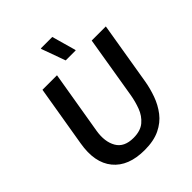

<svg xmlns="http://www.w3.org/2000/svg" viewBox="-230 -959 1105 1105"><g transform="rotate(-45 323.0 -406.5)"><path d="M300.8 11.7Q169.2 11.7 106.7 -64.6Q44.2 -140.8 67.5 -276.7L130 -650H248.3L183.3 -262.5Q170.8 -185 200 -134.2Q229.2 -83.3 305 -83.3Q362.5 -83.3 395.4 -111.3Q428.3 -139.2 444.2 -181.7Q460 -224.2 467.5 -268.3L530.8 -650H645.8L581.7 -265Q573.3 -215.8 555.8 -167.1Q538.3 -118.3 507.1 -77.5Q475.8 -36.7 425.4 -12.5Q375 11.7 300.8 11.7ZM344.2 -675 291.7 -820V-825H385L425.8 -680V-675Z"/></g></svg>

Font: Familjen Grotesk GF Medium
Style: Italic
Weight: 500
Designer: Anders Wikstroem, Jonas Baeckman, Matilda Gysing, Kristian Moeller
Foundry: Familjen STHML AB
Version: Version 2.000; Beta; Release 4; Build 6